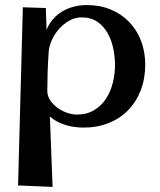

<svg xmlns="http://www.w3.org/2000/svg" viewBox="-20 -505 634 763"><path d="M437 -246.1Q437 -277.3 430.4 -310.8Q423.8 -344.2 408.4 -372.1Q393.1 -399.9 367.4 -418Q341.8 -436 304.2 -436Q278.3 -436 254.4 -422.4Q230.5 -408.7 212.4 -387.5Q194.3 -366.2 183.6 -340.1Q172.9 -314 172.9 -289.1Q170.4 -253.9 169.2 -217Q168 -180.2 168 -144Q168 -124 179.2 -106.9Q190.4 -89.8 207.8 -77.1Q225.1 -64.5 245.6 -57.1Q266.1 -49.8 285.2 -49.8Q325.2 -49.8 354 -67.1Q382.8 -84.5 401.1 -112.5Q419.4 -140.6 428.2 -175.8Q437 -210.9 437 -246.1ZM165 -386.2Q174.3 -409.7 190.2 -428.2Q206.1 -446.8 226.8 -459.2Q247.6 -471.7 272.5 -478.3Q297.4 -484.9 325.2 -484.9Q377 -484.9 419.7 -467.3Q462.4 -449.7 492.9 -418.2Q523.4 -386.7 540.3 -343.3Q557.1 -299.8 557.1 -248Q557.1 -192.4 539.1 -145.8Q521 -99.1 488 -65.9Q455.1 -32.7 408.9 -14.9Q362.8 2.9 307.1 2Q290 1.5 272.7 -1Q255.4 -3.4 238.8 -8.8Q222.2 -14.2 206.8 -22.2Q191.4 -30.3 178.2 -42L189 237.8L51.8 231.9L70.8 -476.1L162.1 -473.1Z"/></svg>

Font: Original Surfer
Style: Regular
Weight: 400
Designer: Astigmatic (AOETI)
Foundry: Astigmatic (AOETI)
Version: Version 1.001